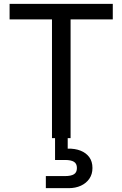

<svg xmlns="http://www.w3.org/2000/svg" viewBox="-20 -720 638 1001"><path d="M251 0V-619H30V-700H568V-619H348V0ZM219 261V198H319Q350 198 365.5 188.5Q381 179 381 156Q381 133 365.5 123.5Q350 114 319 114H267V-27H333V55Q371 54 400 65.5Q429 77 445.5 99.5Q462 122 462 156Q462 188 446 211.5Q430 235 402 248Q374 261 338 261Z"/></svg>

Font: Envelope Sans Variable
Style: Regular
Weight: 500
Designer: Andreas Rasmussen / Norman Anderson
Foundry: mail.de GmbH
Version: Version 1.150